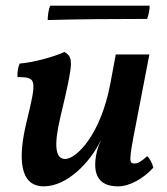

<svg xmlns="http://www.w3.org/2000/svg" viewBox="-20 -651 592 680"><path d="M149 -580C256 -583 374 -584 501 -584C507 -600 510 -617 510 -631H158C151 -617 149 -591 149 -580ZM135 9C218 9 299 -76 336 -152H337C329 -136 324 -120 321 -104C309 -41 323 9 398 9C440 9 488 -19 523 -57C520 -72 511 -89 501 -98C482 -80 469 -72 457 -72C437 -72 435 -77 461 -209L509 -458H390L371 -356C337 -173 250 -88 211 -88C177 -88 169 -132 194 -237C242 -438 240 -447 208 -467C171 -449 93 -429 50 -426C43 -412 41 -393 42 -378C109 -377 112 -374 74 -219C44 -95 47 9 135 9Z"/></svg>

Font: Vollkorn Semibold
Style: Italic
Weight: 600
Italic angle: -11°
Designer: Friedrich Althausen
Foundry: Friedrich Althausen
Version: Version 4.015;PS 004.015;hotconv 1.0.88;makeotf.lib2.5.64775